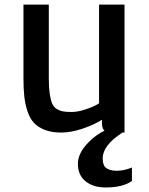

<svg xmlns="http://www.w3.org/2000/svg" viewBox="-20 -577 656 847"><path d="M250 7.8Q208 7.8 178 -3.9Q147.9 -15.6 129.9 -34.9Q111.8 -54.2 101.3 -85.9Q90.8 -117.7 87.2 -151.4Q83.5 -185.1 83.5 -231.4V-556.6H195.3V-231Q195.3 -190.9 199.2 -164.3Q203.1 -137.7 209.7 -121.3Q216.3 -105 229.7 -96.7Q243.2 -88.4 257.6 -85.7Q272 -83 295.9 -83Q324.7 -83 360.8 -95.5Q397 -107.9 417 -121.1V-556.6H529.3V7.8H520.5Q431.2 64.5 433.1 125Q433.6 154.3 450 165.3Q466.3 176.3 495.6 176.3Q526.4 176.3 562 162.1V221.2Q522.9 250 445.3 250Q391.6 250 357.9 223.1Q324.2 196.3 323.7 147.5Q322.8 106 357.9 64.7Q393.1 23.4 440.9 -0.5Q429.7 -10.3 429.7 -34.7V-48.8Q392.6 -25.4 342.5 -8.8Q292.5 7.8 250 7.8Z"/></svg>

Font: HaufeMerriweatherSans
Style: Regular
Weight: 400
Designer: Eben Sorkin ( eben@eyebytes.com )
Foundry: Eben Sorkin
Version: Version 1.56